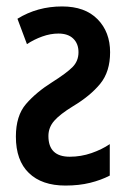

<svg xmlns="http://www.w3.org/2000/svg" viewBox="-20 -572 395 602"><path d="M174.8 -551.8Q246.6 -551.8 285.9 -511.7Q325.2 -471.7 325.2 -408.2Q325.2 -347.2 294.2 -309.3Q263.2 -271.5 209.5 -239.3Q168 -213.9 149.9 -193.1Q131.8 -172.4 131.8 -145.5Q131.8 -80.6 198.7 -80.6Q233.9 -80.6 266.8 -92Q299.8 -103.5 324.2 -120.1V-21.5Q296.9 -7.3 262.5 1.2Q228 9.8 185.1 9.8Q111.3 9.8 70.6 -29.5Q29.8 -68.8 29.8 -143.6Q29.8 -209 61.5 -245.8Q93.3 -282.7 143.1 -314Q189.5 -343.3 207.8 -362.1Q226.1 -380.9 226.1 -408.2Q226.1 -435.1 209.7 -450.9Q193.4 -466.8 163.1 -466.8Q138.2 -466.8 112.3 -457.5Q86.4 -448.2 64.5 -433.6L34.7 -513.2Q97.2 -551.8 174.8 -551.8Z"/></svg>

Font: Open Sans Condensed SemiBold
Style: Regular
Weight: 600
Width: 3
Designer: Monotype Design Team
Foundry: Monotype Imaging Inc.
Version: Version 3.000; ttfautohint (v1.8.4)